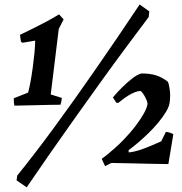

<svg xmlns="http://www.w3.org/2000/svg" viewBox="-20 -725 806 850"><path d="M43.6 -257.3Q42.1 -265.8 41.4 -273.9Q40.6 -281.9 41.1 -290L104.3 -315Q109.8 -334.4 115.3 -364.5Q120.8 -394.6 125.3 -428.4Q129.8 -462.2 132.8 -493.1Q135.7 -524 135.7 -545.1L79.7 -535.7L72.7 -540.1L68.5 -570.8Q95.9 -584 126.8 -599.2Q157.7 -614.4 187.8 -630.6Q217.9 -646.7 241.4 -661.5L261.6 -639.1L240.1 -596.7L204.6 -306.8L253.7 -291.5Q253.2 -284.5 251.7 -276.6Q250.2 -268.8 247.7 -261.3Q227.1 -261.3 201 -260.8Q174.9 -260.3 146.5 -259.5Q118 -258.8 91.6 -258.3Q65.2 -257.8 43.6 -257.3ZM98.1 104.4 53.4 73.4 56.3 52.2Q92.6 7.4 133.5 -45.8Q174.4 -99 218.5 -159Q262.7 -219 309.5 -284.8Q356.3 -350.7 404.4 -420.1Q452.5 -489.5 501.4 -561.2Q550.2 -633 598.2 -705.2L640.9 -674.6L638.5 -650Q591.1 -587 536.2 -513.1Q481.3 -439.2 423.8 -359.1Q366.4 -279 308.8 -198.2Q251.1 -117.3 197.7 -40.3Q144.3 36.7 98.1 104.4ZM445.1 10.4 430.3 -22Q443.9 -31.4 459.1 -44Q474.4 -56.5 491.5 -71.9Q508.6 -87.2 525.7 -104.8Q555.9 -135.6 579.4 -166.5Q602.9 -197.4 617.4 -223.6Q631.8 -249.7 633.2 -266.7Q630.8 -279.2 624.8 -291.1Q618.8 -303 612.1 -312.1Q605.4 -321.2 601.5 -322.6Q588.8 -321.6 574.9 -315.9Q561 -310.1 547.6 -301.7Q534.2 -293.4 523.2 -284.8Q512.1 -276.3 504.2 -269.9H495.1L479.8 -293.7Q495.8 -313.1 518.3 -335.8Q540.9 -358.6 564.6 -377Q588.4 -395.5 606 -399.8Q644.6 -399.8 670.8 -391.4Q697.1 -383.1 722.4 -363.8Q726.9 -358 731.1 -331.1Q735.3 -304.2 731.3 -273.3Q729.3 -253.8 715.2 -230.3Q701 -206.9 680.4 -181.9Q659.8 -157 635.9 -134.1Q612 -111.1 589.1 -91.7Q566.2 -72.2 549.2 -60.1L550.1 -50.1Q572.7 -52.6 595.5 -59.8Q618.3 -67.1 642.8 -77.4Q667.3 -87.7 693.6 -99.2L714.5 -141.2Q723.1 -140.2 731.4 -137.8Q739.7 -135.3 747.3 -130.9L725.4 1.4Q683.4 1 641.2 0Q599 -1 557 -2Q515.1 -3 473.1 -3.5Z"/></svg>

Font: Labrada
Style: Italic
Weight: 400
Italic angle: -7°
Designer: Mercedes Jáuregui
Foundry: Omnibus-Type Team
Version: Version 1.000